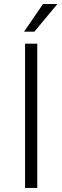

<svg xmlns="http://www.w3.org/2000/svg" viewBox="-20 -926 307 946"><path d="M98.6 -770 191.9 -906.2H262.7L149.4 -770ZM163.6 -710.9V0H103.5V-710.9Z"/></svg>

Font: Mardoto Light
Style: Regular
Weight: 400
Designer: Christian Robertson, Vahan Hovhannisyan
Foundry: Google
Version: Version 1.000